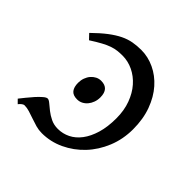

<svg xmlns="http://www.w3.org/2000/svg" viewBox="-133 -586 718 718"><g transform="rotate(45 226.0 -227.5)"><path d="M241.7 -234.9Q241.7 -221.2 237.3 -209Q232.9 -196.8 225.3 -187.7Q217.8 -178.7 207.5 -173.3Q197.3 -168 185.1 -168Q163.1 -168 153.6 -180.2Q144 -192.4 144 -214.8Q144 -228.5 148.4 -240.7Q152.8 -252.9 160.6 -262Q168.5 -271 178.5 -276.1Q188.5 -281.2 200.2 -281.2Q241.7 -281.2 241.7 -234.9ZM180.7 14.6Q165 14.6 149.4 10.3Q133.8 5.9 118.7 0.5Q103.5 -4.9 89.1 -9.3Q74.7 -13.7 62 -13.7Q58.1 -13.7 52.5 -9.8Q46.9 -5.9 41 1.5Q35.6 -3.4 33.2 -6.3Q30.8 -9.3 26.4 -13.2Q33.7 -22.5 44.7 -36.1Q55.7 -49.8 67.1 -62.5Q78.6 -75.2 88.9 -84Q99.1 -92.8 105.5 -92.8Q111.8 -92.8 121.6 -84.5Q131.3 -76.2 144.3 -65.9Q157.2 -55.7 174.1 -47.4Q190.9 -39.1 212.4 -39.1Q237.8 -39.1 261 -50.5Q284.2 -62 301.5 -85Q318.8 -107.9 329.1 -142.1Q339.4 -176.3 339.4 -222.2Q339.4 -263.7 326.9 -297.4Q314.5 -331.1 293.7 -354.7Q272.9 -378.4 245.8 -391.4Q218.8 -404.3 189.5 -404.3Q175.8 -404.3 163.1 -402.8Q150.4 -401.4 136 -396.5Q121.6 -391.6 103.5 -381.8Q85.4 -372.1 60.5 -356L41.5 -376Q70.8 -404.8 94.5 -422.9Q118.2 -440.9 139.4 -451.2Q160.6 -461.4 181.2 -465.1Q201.7 -468.8 224.6 -468.8Q260.3 -468.8 294.2 -452.9Q328.1 -437 354.5 -407.2Q380.9 -377.4 396.7 -334.5Q412.6 -291.5 412.6 -237.3Q412.6 -184.6 393.8 -138.7Q375 -92.8 343 -58.8Q311 -24.9 269 -5.1Q227.1 14.6 180.7 14.6Z"/></g></svg>

Font: Noto Serif Devanagari
Style: Bold
Weight: 700
Designer: Monotype Design Team
Foundry: Monotype Imaging Inc.
Version: Version 1.01